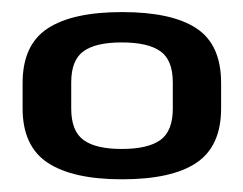

<svg xmlns="http://www.w3.org/2000/svg" viewBox="-20 -702 392 310"><path d="M177 -412.5Q257.5 -412.5 297.2 -439.2Q337 -466 337 -527V-568Q337 -630 297.2 -656.2Q257.5 -682.5 177 -682.5Q97 -682.5 56.8 -656Q16.5 -629.5 16.5 -568V-527Q16.5 -466 57 -439.2Q97.5 -412.5 177 -412.5ZM176.5 -461.5Q134.5 -461.5 114.8 -476Q95 -490.5 95 -526.5V-569Q95 -605 114.8 -619.2Q134.5 -633.5 176.5 -633.5Q219 -633.5 239 -619.2Q259 -605 259 -569V-526.5Q259 -490.5 239 -476Q219 -461.5 176.5 -461.5Z"/></svg>

Font: Anybody UltraCondensed Thin Medium
Style: Regular
Weight: 500
Version: Version 1.111